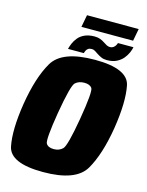

<svg xmlns="http://www.w3.org/2000/svg" viewBox="-134 -995 831 1082"><g transform="rotate(15 282.0 -454.0)"><path d="M224.5 5Q416 5 469.8 -87.2Q523.5 -179.5 549.5 -338Q574.5 -497 555.8 -589.5Q537 -682 345.5 -682Q154 -682 100 -589.8Q46 -497.5 20 -338Q-5 -180 13.8 -87.5Q32.5 5 224.5 5ZM249.5 -135.5Q217 -135.5 205 -155Q193 -174.5 220 -338Q248.5 -505.5 268.5 -523.5Q288.5 -541.5 321 -541.5Q352.5 -541.5 365.2 -523.8Q378 -506 349.5 -338Q321.5 -174.5 301.2 -155Q281 -135.5 249.5 -135.5ZM409 -697.5Q442.5 -697.5 465.5 -709.2Q488.5 -721 502.8 -738.2Q517 -755.5 525 -774Q533 -792.5 535.5 -806.5H445Q443.5 -800.5 438.8 -792.2Q434 -784 426 -778.5Q418 -773 407 -773Q396.5 -773 386.8 -778.2Q377 -783.5 366.2 -790.8Q355.5 -798 341.8 -803.2Q328 -808.5 309 -808.5Q275.5 -808.5 251.8 -797.8Q228 -787 214 -769.8Q200 -752.5 192.5 -734.5Q185 -716.5 181.5 -702H273.5Q275.5 -708.5 279.2 -716.8Q283 -725 290.8 -730.5Q298.5 -736 312 -736Q322.5 -736 331.8 -730Q341 -724 352 -716.8Q363 -709.5 376.5 -703.5Q390 -697.5 409 -697.5ZM222.5 -841.5H524L537.5 -913H236Z"/></g></svg>

Font: Anybody Condensed Black
Style: Italic
Weight: 900
Width: 3
Italic angle: -10°
Version: Version 1.113;gftools[0.9.25]